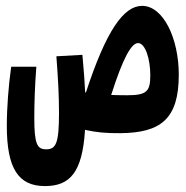

<svg xmlns="http://www.w3.org/2000/svg" viewBox="-20 -443 626 645"><path d="M384.8 4.4C519 2.9 580.6 -42 580.6 -191.9C580.6 -314.5 528.3 -423.3 457.5 -423.3C395.5 -423.3 336.9 -340.8 268.6 -132.3C268.1 -132.3 267.1 -132.3 266.1 -132.8C264.6 -167 261.7 -205.1 256.8 -258.8L169.4 -253.9C175.3 -175.8 178.2 -122.6 178.2 -62C178.2 40 167.5 58.6 134.8 58.6C105 58.6 95.2 41.5 95.2 -47.4C95.2 -96.2 97.2 -156.7 102.1 -218.8H17.6C8.8 -156.7 2.9 -82.5 2.9 -20C2.9 122.6 41.5 182.1 130.9 182.1C213.9 182.1 256.8 137.7 265.6 -6.8C301.8 1.5 337.4 4.9 384.8 4.4ZM353.5 -124C394 -251 421.9 -298.3 443.8 -298.3C468.3 -298.3 484.9 -244.1 484.9 -190.4C484.9 -135.7 473.1 -123 406.7 -123C386.7 -123 369.1 -123.5 353.5 -124Z"/></svg>

Font: Cascadia Code PL SemiBold
Style: Regular
Weight: 600
Monospace: yes
Designer: Aaron Bell
Foundry: Saja Typeworks
Version: Version 2404.023